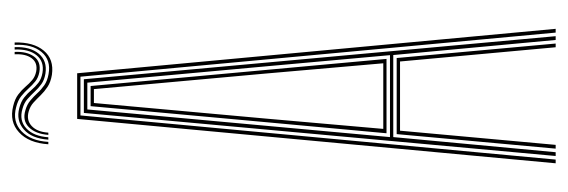

<svg xmlns="http://www.w3.org/2000/svg" viewBox="-334 -615 949 321"><g transform="rotate(-90 140.5 -454.5)"><path d="M28 0 102.2 -800H178.5L252.8 0H246.5L172.8 -794.5H108L34.2 0ZM52.5 0 76.8 -265.8H204L228.2 0H222L198.2 -260.2H82.5L58.8 0ZM40.2 0 112.2 -788.8H168.5L240.5 0H234.2L209 -271.5H71.8L46.5 0ZM71.8 -277H208.8L190 -485.2L162.8 -783H118L90.8 -485.2ZM78.2 -282.8 96.8 -485.2 123.5 -777.5H157.2L184 -485.2L202.5 -282.8ZM85.5 -288.2H195.2L178 -485.2L152 -772H128.8L102.8 -485.2ZM59.8 -848.2Q62 -881 79.8 -897.2Q97.5 -913.5 123.5 -907Q135.5 -904.2 143 -898.5Q150.5 -892.8 155.9 -886.5Q161.2 -880.2 167.1 -875.2Q173 -870.2 181.5 -868.5Q196 -865.8 203.6 -876Q211.2 -886.2 210.2 -904.5H214.2Q215.2 -884.2 206.5 -872.2Q197.8 -860.2 180.5 -863.2Q171 -865 164.8 -870.1Q158.5 -875.2 152.9 -881.5Q147.2 -887.8 140.2 -893.5Q133.2 -899.2 121.8 -902Q97.8 -908.5 81.6 -893.1Q65.5 -877.8 63.8 -848.2ZM67.5 -848.2Q69.5 -876 84.5 -889.1Q99.5 -902.2 120.2 -896.8Q131.2 -894 138.2 -888.4Q145.2 -882.8 150.6 -876.4Q156 -870 162.5 -864.9Q169 -859.8 179.2 -858Q198 -854.8 208.6 -867.8Q219.2 -880.8 218.2 -904.5H222.2Q223.2 -878.8 211.2 -864.2Q199.2 -849.8 178.2 -853Q167.2 -854.8 160.4 -859.8Q153.5 -864.8 147.8 -871Q142 -877.2 135.5 -883Q129 -888.8 118.8 -891.5Q99.5 -897.2 86.4 -885Q73.2 -872.8 71.5 -848.2ZM75.5 -848.2Q77.2 -869.8 88.4 -880.8Q99.5 -891.8 116.8 -886.5Q126.5 -883.8 133 -878.2Q139.5 -872.8 145.4 -866.4Q151.2 -860 158.5 -854.9Q165.8 -849.8 177.2 -847.8Q200.5 -843.5 214 -859.5Q227.5 -875.5 226 -904.5H230Q230.8 -873.2 216.4 -855.9Q202 -838.5 176 -842.2Q163.8 -844.2 155.8 -849.5Q147.8 -854.8 141.8 -861Q135.8 -867.2 129.6 -872.9Q123.5 -878.5 114.8 -881Q100.2 -885.2 90.4 -876.1Q80.5 -867 79.2 -848.2Z"/></g></svg>

Font: Big Shoulders Inline Display Thin ExtraLight
Style: Regular
Weight: 250
Version: Version 2.002